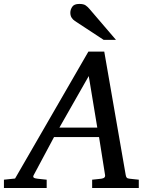

<svg xmlns="http://www.w3.org/2000/svg" viewBox="-73 -947 766 967"><path d="M626 0H391.1V-42Q402.3 -43 414.1 -44.4Q425.8 -45.9 437 -46.9Q459 -49.8 456.1 -65.9L425.8 -256.8H199.2L97.2 -65.9Q91.8 -56.6 96.9 -52.5Q102.1 -48.3 116.2 -46.9Q127.4 -45.9 139.2 -44.4Q150.9 -43 162.1 -42V0H-53.2V-42L2.9 -47.9L372.1 -687H452.1L560.1 -65.9Q561.5 -56.6 565.4 -52.2Q569.3 -47.9 580.1 -46.9Q591.3 -45.9 603 -44.4Q614.7 -43 626 -42ZM417 -304.2 374 -564 226.1 -304.2ZM511.2 -746.1H449.2L304.2 -841.3Q293.9 -848.1 287.6 -858.2Q281.2 -868.2 281.2 -883.3Q281.2 -898.4 290.8 -912.8Q300.3 -927.2 326.2 -927.2Q347.7 -927.2 357.9 -920.2Q368.2 -913.1 377.4 -902.3Z"/></svg>

Font: Charis
Style: Italic
Weight: 400
Italic angle: -11°
Designer: Walt Agee, Miriam Martin, Annie Olsen, Victor Gaultney, Lorna Priest, Alan Ward, Bob Hallissy, Martin Hosken, Sharon Cor
Foundry: SIL Global
Version: Version 7.000